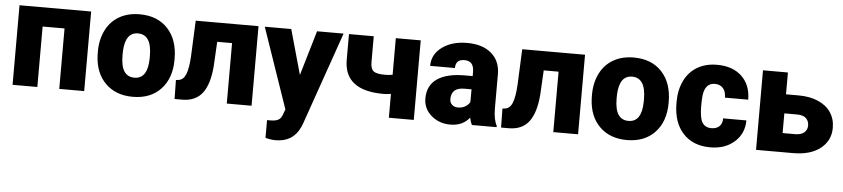

<svg xmlns="http://www.w3.org/2000/svg" viewBox="-44 -797 5575 1270"><g transform="rotate(5 2743.5 -162.5)"><path d="M518.6 0H353V-401.4H207.5V0H43V-528.3H518.6Z M585.9 -269Q585.9 -348.1 616.7 -409.9Q647.5 -471.7 705.1 -504.9Q762.7 -538.1 840.3 -538.1Q959 -538.1 1027.3 -464.6Q1095.7 -391.1 1095.7 -264.6V-258.8Q1095.7 -135.3 1027.1 -62.7Q958.5 9.8 841.3 9.8Q728.5 9.8 660.2 -57.9Q591.8 -125.5 586.4 -241.2ZM750.5 -258.8Q750.5 -185.5 773.4 -151.4Q796.4 -117.2 841.3 -117.2Q929.2 -117.2 931.2 -252.4V-269Q931.2 -411.1 840.3 -411.1Q757.8 -411.1 751 -288.6Z M1629.9 -528.3V0H1465.3V-401.4H1366.7L1357.9 -239.7Q1348.6 -119.6 1303.7 -60.1Q1258.8 -0.5 1170.4 0H1118.7L1116.7 -126L1133.8 -127.9Q1166.5 -131.8 1182.4 -171.6Q1198.2 -211.4 1202.6 -292L1212.9 -528.3Z M1930.7 -230.5 2018.6 -528.3H2194.8L1979.5 88.4L1970.2 110.8Q1924.3 213.4 1808.1 213.4Q1775.9 213.4 1740.2 203.6V85.9H1761.7Q1796.4 85.9 1814.7 75.9Q1833 65.9 1841.8 40L1855 4.9L1671.4 -528.3H1847.2Z M2707 0H2541.5V-158.7Q2513.2 -153.8 2492.7 -153.8Q2362.3 -153.8 2296.6 -204.3Q2231 -254.9 2230.5 -356V-528.3H2395V-354.5Q2395.5 -311.5 2415.5 -296.1Q2435.5 -280.8 2492.7 -280.8Q2516.6 -280.8 2541.5 -285.2V-528.3H2707Z M3092.8 0Q3084 -16.1 3077.1 -47.4Q3031.7 9.8 2950.2 9.8Q2875.5 9.8 2823.2 -35.4Q2771 -80.6 2771 -148.9Q2771 -234.9 2834.5 -278.8Q2897.9 -322.8 3019 -322.8H3069.8V-350.6Q3069.8 -423.3 3006.8 -423.3Q2948.2 -423.3 2948.2 -365.7H2783.7Q2783.7 -442.4 2848.9 -490.2Q2914.1 -538.1 3015.1 -538.1Q3116.2 -538.1 3174.8 -488.8Q3233.4 -439.5 3234.9 -353.5V-119.6Q3235.8 -46.9 3257.3 -8.3V0ZM2989.7 -107.4Q3020.5 -107.4 3040.8 -120.6Q3061 -133.8 3069.8 -150.4V-234.9H3022Q2936 -234.9 2936 -157.7Q2936 -135.3 2951.2 -121.3Q2966.3 -107.4 2989.7 -107.4Z M3797.9 -528.3V0H3633.3V-401.4H3534.7L3525.9 -239.7Q3516.6 -119.6 3471.7 -60.1Q3426.8 -0.5 3338.4 0H3286.6L3284.7 -126L3301.8 -127.9Q3334.5 -131.8 3350.3 -171.6Q3366.2 -211.4 3370.6 -292L3380.9 -528.3Z M3866.7 -269Q3866.7 -348.1 3897.5 -409.9Q3928.2 -471.7 3985.8 -504.9Q4043.5 -538.1 4121.1 -538.1Q4239.7 -538.1 4308.1 -464.6Q4376.5 -391.1 4376.5 -264.6V-258.8Q4376.5 -135.3 4307.9 -62.7Q4239.3 9.8 4122.1 9.8Q4009.3 9.8 3940.9 -57.9Q3872.6 -125.5 3867.2 -241.2ZM4031.2 -258.8Q4031.2 -185.5 4054.2 -151.4Q4077.1 -117.2 4122.1 -117.2Q4210 -117.2 4211.9 -252.4V-269Q4211.9 -411.1 4121.1 -411.1Q4038.6 -411.1 4031.7 -288.6Z M4672.4 -117.2Q4707 -117.2 4726.1 -136Q4745.1 -154.8 4744.6 -188.5H4898.9Q4898.9 -101.6 4836.7 -45.9Q4774.4 9.8 4676.3 9.8Q4561 9.8 4494.6 -62.5Q4428.2 -134.8 4428.2 -262.7V-269.5Q4428.2 -349.6 4457.8 -410.9Q4487.3 -472.2 4543 -505.1Q4598.6 -538.1 4674.8 -538.1Q4777.8 -538.1 4838.4 -481Q4898.9 -423.8 4898.9 -326.2H4744.6Q4744.6 -367.2 4724.6 -389.2Q4704.6 -411.1 4670.9 -411.1Q4606.9 -411.1 4596.2 -329.6Q4592.8 -303.7 4592.8 -258.3Q4592.8 -178.7 4611.8 -147.9Q4630.9 -117.2 4672.4 -117.2Z M5145 -383.3H5229.5Q5302.7 -383.3 5358.4 -359.4Q5414.1 -335.4 5443.4 -291.5Q5472.7 -247.6 5472.7 -189.5Q5472.7 -104 5406.5 -52Q5340.3 0 5226.1 0H4979.5V-528.3H5145ZM5145 -256.8V-126H5228.5Q5266.1 -126 5287.4 -143.3Q5308.6 -160.6 5308.6 -190.4Q5308.6 -219.7 5289.6 -238.3Q5270.5 -256.8 5228.5 -256.8Z"/></g></svg>

Font: Roboto Black
Style: Regular
Weight: 900
Designer: Google
Version: Version 2.134; 2016